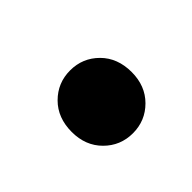

<svg xmlns="http://www.w3.org/2000/svg" viewBox="-44 -494 326 326"><g transform="rotate(45 118.5 -331.0)"><path d="M133 -259Q99 -259 78 -280Q57 -301 57 -331Q57 -361 78 -382Q99 -403 133 -403Q166 -403 187 -382Q208 -361 208 -331Q208 -301 187 -280Q166 -259 133 -259Z"/></g></svg>

Font: DM Sans 20pt SemiBold
Style: Italic
Weight: 600
Italic angle: -10°
Version: Version 4.004;gftools[0.9.30]